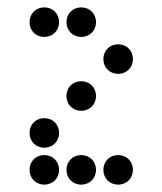

<svg xmlns="http://www.w3.org/2000/svg" viewBox="-20 -510 440 520"><path d="M100 -410C123 -410 140 -427 140 -450C140 -473 123 -490 100 -490C77 -490 60 -473 60 -450C60 -427 77 -410 100 -410ZM200 -410C223 -410 240 -427 240 -450C240 -473 223 -490 200 -490C177 -490 160 -473 160 -450C160 -427 177 -410 200 -410ZM300 -310C323 -310 340 -327 340 -350C340 -373 323 -390 300 -390C277 -390 260 -373 260 -350C260 -327 277 -310 300 -310ZM200 -210C223 -210 240 -227 240 -250C240 -273 223 -290 200 -290C177 -290 160 -273 160 -250C160 -227 177 -210 200 -210ZM100 -110C123 -110 140 -127 140 -150C140 -173 123 -190 100 -190C77 -190 60 -173 60 -150C60 -127 77 -110 100 -110ZM100 -10C123 -10 140 -27 140 -50C140 -73 123 -90 100 -90C77 -90 60 -73 60 -50C60 -27 77 -10 100 -10ZM200 -10C223 -10 240 -27 240 -50C240 -73 223 -90 200 -90C177 -90 160 -73 160 -50C160 -27 177 -10 200 -10ZM300 -10C323 -10 340 -27 340 -50C340 -73 323 -90 300 -90C277 -90 260 -73 260 -50C260 -27 277 -10 300 -10Z"/></svg>

Font: TINY 5x3 80
Style: Regular
Weight: 200
Designer: Jack Halten Fahnestock
Foundry: Velvetyne Type Foundry
Version: Version 1.002;hotconv 1.0.109;makeotfexe 2.5.65596